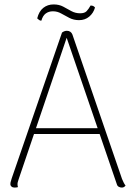

<svg xmlns="http://www.w3.org/2000/svg" viewBox="-20 -839 602 867"><path d="M282 -700Q291 -700 297.5 -695.5Q304 -691 307 -683L531 -31Q535 -21 539 -13.5Q543 -6 547 -1Q543 4 539 6Q535 8 530 8Q523 8 516.5 4.5Q510 1 508 -6L275 -686H287L64 -29Q63 -25 61 -19Q59 -13 59 -8Q59 -5 59.5 -1Q60 3 61 6Q57 7 53.5 7.5Q50 8 45 8Q37 8 31.5 3Q26 -2 27 -10Q27 -15 29.5 -22Q32 -29 33 -34L260 -692Q271 -700 282 -700ZM130 -260H435V-234H130ZM409 -805Q402 -780 383 -764Q364 -748 337 -748Q313 -748 293.5 -758Q274 -768 256.5 -778Q239 -788 219 -788Q200 -788 186.5 -778Q173 -768 167 -746Q162 -745 157 -748.5Q152 -752 148 -756Q156 -788 175.5 -803.5Q195 -819 222 -819Q247 -819 265.5 -809Q284 -799 302 -789Q320 -779 342 -779Q362 -779 371 -788.5Q380 -798 389 -814Q396 -814 400.5 -812Q405 -810 409 -805Z"/></svg>

Font: Arima Thin
Style: Regular
Weight: 100
Designer: Joana Correia and Natanael Gama
Foundry: NDISCOVER
Version: Version 1.101;gftools[0.9.23]